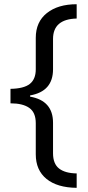

<svg xmlns="http://www.w3.org/2000/svg" viewBox="-20 -734 419 912"><path d="M231.9 -5.9Q231.9 43.9 260.5 66.4Q289.1 88.9 344.2 89.8V158.2Q251.5 157.2 200.7 115.7Q149.9 74.2 149.9 -1V-148.9Q149.9 -199.7 119.1 -221.4Q88.4 -243.2 29.8 -243.2V-312Q93.3 -313 121.6 -335.4Q149.9 -357.9 149.9 -404.8V-554.2Q149.9 -629.9 202.6 -671.9Q255.4 -713.9 344.2 -713.9V-646Q231.9 -643.1 231.9 -548.8V-404.8Q231.9 -299.8 123 -280.8V-274.9Q231.9 -255.9 231.9 -150.9Z"/></svg>

Font: f3_58770 
Style: Regular
Weight: 400
Foundry: Ascender Corporation
Version: Version 1.10